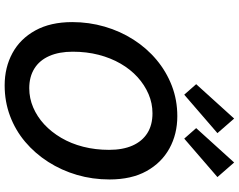

<svg xmlns="http://www.w3.org/2000/svg" viewBox="-118 -868 1001 804"><g transform="rotate(90 382.0 -466.5)"><path d="M338 14Q263 14 203 -18.5Q143 -51 108 -114.5Q73 -178 73 -269Q73 -339 92 -404.5Q111 -470 146.5 -525.5Q182 -581 231 -622Q280 -663 339.5 -686Q399 -709 467 -709Q542 -709 602 -676Q662 -643 697 -580Q732 -517 732 -425Q732 -354 713 -289Q694 -224 658.5 -168.5Q623 -113 574.5 -72Q526 -31 466 -8.5Q406 14 338 14ZM350 -89Q392 -89 430.5 -105.5Q469 -122 501 -151.5Q533 -181 557.5 -222.5Q582 -264 595 -315Q608 -366 608 -423Q608 -481 590 -521.5Q572 -562 538 -583.5Q504 -605 455 -605Q413 -605 374.5 -588.5Q336 -572 303.5 -542.5Q271 -513 247 -471.5Q223 -430 210 -379.5Q197 -329 197 -271Q197 -214 215 -173Q233 -132 267.5 -110.5Q302 -89 350 -89ZM561 -738 517 -788 661 -947 722 -877ZM377 -738 333 -788 477 -947 538 -877Z"/></g></svg>

Font: Ubuntu Sans SemiBold
Style: Italic
Weight: 600
Italic angle: -13.5°
Designer: Dalton Maag Ltd
Foundry: Dalton Maag Ltd
Version: Version 1.006